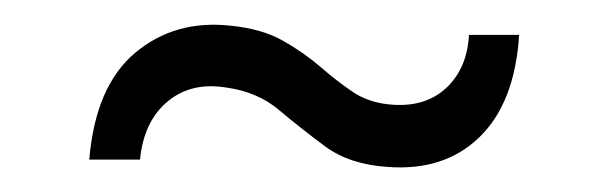

<svg xmlns="http://www.w3.org/2000/svg" viewBox="-20 -470 498 157"><path d="M297 -333.5Q266 -335.5 246 -350.2Q226 -365 208.2 -380Q190.5 -395 164.5 -398.5Q136 -403 116.8 -386.8Q97.5 -370.5 94.5 -339.5H53Q58 -399.5 90.5 -426.8Q123 -454 168.5 -449Q194 -446.5 211.2 -436.8Q228.5 -427 241.8 -415.5Q255 -404 268.2 -395Q281.5 -386 299.5 -384.5Q327.5 -382 344.8 -398Q362 -414 363.5 -441.5H404.5Q401 -386 372.2 -358Q343.5 -330 297 -333.5Z"/></svg>

Font: Big Shoulders Stencil Display
Style: Regular
Weight: 400
Designer: Patric King
Foundry: XO Type Co
Version: Version 1.000